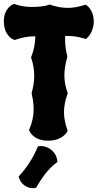

<svg xmlns="http://www.w3.org/2000/svg" viewBox="-28 -728 508 999"><path d="M323 -247C312 -278 307 -306 307 -336C307 -365 312 -395 322 -431V-437C315 -463 311 -489 311 -516C311 -524 310 -532 311 -541H325C352 -541 379 -537 412 -527L419 -525L424 -529C426 -532 460 -559 460 -618C459 -675 425 -699 423 -700L418 -704L412 -702C380 -692 352 -687 325 -687C296 -687 267 -692 234 -703L230 -705L226 -703C198 -693 164 -692 137 -692C107 -692 78 -696 50 -706L45 -708L41 -706C39 -705 -8 -687 -8 -617C-8 -542 41 -522 43 -522L48 -520L52 -521C85 -533 118 -539 151 -539H156C155 -504 149 -468 135 -433L133 -429L135 -425C145 -394 150 -365 150 -335C150 -307 146 -278 137 -245V-239C144 -210 147 -184 147 -160C147 -125 140 -92 125 -56L123 -52L125 -47C126 -45 145 4 222 4C299 4 321 -42 322 -44L324 -48L322 -53C311 -86 305 -115 305 -144C305 -175 311 -205 323 -239L325 -243ZM270 109C267 67 228 32 185 32C182 32 179 32 176 33H170L167 39C144 94 112 143 73 186L69 190L71 196C79 228 110 251 144 251C147 251 151 250 154 250L160 249L162 245C189 200 217 156 266 118L271 115Z"/></svg>

Font: Hanalei Fill
Style: Regular
Weight: 400
Designer: Astigmatic (AOETI)
Foundry: Astigmatic (AOETI)
Version: Version 1.000